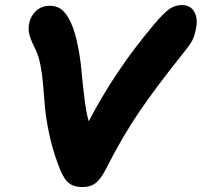

<svg xmlns="http://www.w3.org/2000/svg" viewBox="-20 -734 805 766"><path d="M309.1 12.2Q270 12.2 249.5 -8.1Q229 -28.3 210 -83Q188.5 -141.6 176 -201.2Q163.6 -260.7 159.4 -306.2Q155.3 -351.6 152.1 -393.3Q148.9 -435.1 141.8 -472.4Q134.8 -509.8 121.1 -538.1Q120.1 -540.5 115.2 -550.5Q110.4 -560.5 109.1 -563.2Q107.9 -565.9 104.2 -574.7Q100.6 -583.5 99.6 -587.4Q98.6 -591.3 96.7 -599.4Q94.7 -607.4 94.5 -612.8Q94.2 -618.2 94.5 -625.5Q94.7 -632.8 96.2 -640.1Q101.6 -669.4 123.5 -690.2Q145.5 -710.9 179.2 -710.9Q202.6 -710.9 220.5 -699.7Q238.3 -688.5 253.9 -661.1Q274.4 -625.5 287.1 -567.9Q299.8 -510.3 304.4 -458.3Q309.1 -406.2 316.4 -345.5Q323.7 -284.7 334 -250Q439.5 -453.1 594.2 -636.2Q635.7 -685.5 658.2 -699.7Q680.7 -713.9 705.1 -713.9Q739.7 -713.9 754.9 -687.3Q770 -660.6 762.2 -621.1Q755.9 -588.4 746.1 -570.6Q736.3 -552.7 704.1 -513.2Q603 -386.7 536.9 -290Q470.7 -193.4 405.8 -65.9Q385.3 -23.9 364.3 -5.9Q343.3 12.2 309.1 12.2Z"/></svg>

Font: Shantell Sans Normal
Style: Bold Italic
Weight: 700
Italic angle: -11.31°
Designer: Stephen Nixon, Anya Danilova, Shantell Martin
Foundry: Arrow Type
Version: Version 1.006;[559af2be0]